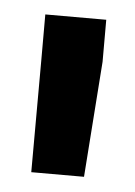

<svg xmlns="http://www.w3.org/2000/svg" viewBox="-33 -778 227 322"><g transform="rotate(5 80.5 -617.0)"><path d="M133.8 -750V-679.2L119.6 -484.4H30.8L31.2 -671.9V-750Z"/></g></svg>

Font: Vazirmatn FD
Style: Bold
Weight: 700
Designer: Saber Rastikerdar
Foundry: Saber Rastikerdar
Version: Version 33.001